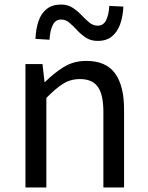

<svg xmlns="http://www.w3.org/2000/svg" viewBox="-20 -825 650 845"><path d="M92 0V-543H167L176 -464H178Q217 -503 260.5 -530Q304 -557 360 -557Q446 -557 486 -502.5Q526 -448 526 -344V0H435V-332Q435 -409 410.5 -443Q386 -477 332 -477Q290 -477 257 -456Q224 -435 184 -394V0ZM410 -645Q380 -645 358.5 -659Q337 -673 319.5 -692Q302 -711 285.5 -725Q269 -739 249 -739Q224 -739 212 -714.5Q200 -690 198 -650L136 -654Q138 -698 149.5 -732Q161 -766 185.5 -785.5Q210 -805 249 -805Q278 -805 299.5 -791Q321 -777 338.5 -758.5Q356 -740 373 -726Q390 -712 410 -712Q435 -712 447 -736Q459 -760 461 -799L523 -796Q521 -753 509 -719Q497 -685 473 -665Q449 -645 410 -645Z"/></svg>

Font: Noto Sans HK Thin
Style: Regular
Weight: 400
Version: Version 2.004-H2;hotconv 1.0.118;makeotfexe 2.5.65603